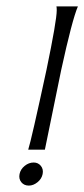

<svg xmlns="http://www.w3.org/2000/svg" viewBox="-20 -560 263 599"><path d="M156 -540H223Q205 -498 171 -342Q148 -231 120 -93H68Q78 -124 125 -342Q157 -496 157 -528Q157 -537 156 -540ZM70 19Q55 19 46.5 8.5Q38 -2 41 -17Q44 -32 57 -42.5Q70 -53 85 -53Q99 -53 107.5 -42.5Q116 -32 113 -17Q110 -2 97 8.5Q84 19 70 19Z"/></svg>

Font: GFS Neohellenic Rg
Style: Italic
Weight: 400
Italic angle: -12°
Designer: Takis Katsoulidis and George D. Matthiopoulos
Foundry: Takis Katsoulidis and George D. Matthiopoulos
Version: Version 1.0